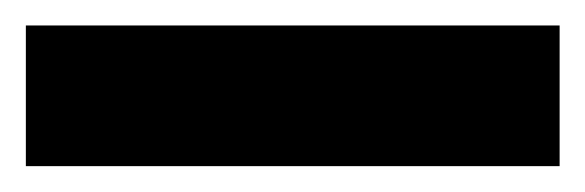

<svg xmlns="http://www.w3.org/2000/svg" viewBox="-30 26 457 150"><path d="M-9.8 155.8V45.9H407.2V155.8Z"/></svg>

Font: Pinar DS1 SemiBold
Style: Regular
Weight: 600
Designer: Amin Abedi
Version: Version 3.000